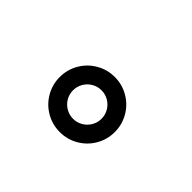

<svg xmlns="http://www.w3.org/2000/svg" viewBox="-37 -790 674 674"><g transform="rotate(-45 300.0 -453.5)"><path d="M393.6 -453.6Q393.6 -416.5 375.2 -385Q356.9 -353.5 325.4 -335.2Q293.9 -316.9 256.8 -316.9Q219.7 -316.9 188.2 -335.2Q156.7 -353.5 138.4 -385Q120.1 -416.5 120.1 -453.6Q120.1 -490.7 138.4 -522.2Q156.7 -553.7 188.2 -572Q219.7 -590.3 256.8 -590.3Q293.9 -590.3 325.4 -572Q356.9 -553.7 375.2 -522.2Q393.6 -490.7 393.6 -453.6ZM186 -453.6Q186 -434.6 195.6 -418.2Q205.1 -401.9 221.4 -392.3Q237.8 -382.8 256.8 -382.8Q275.9 -382.8 292.2 -392.3Q308.6 -401.9 318.1 -418.2Q327.6 -434.6 327.6 -453.6Q327.6 -472.7 318.1 -489Q308.6 -505.4 292.2 -514.9Q275.9 -524.4 256.8 -524.4Q237.8 -524.4 221.4 -514.9Q205.1 -505.4 195.6 -489Q186 -472.7 186 -453.6Z"/></g></svg>

Font: Courier Prime
Style: Regular
Weight: 400
Designer: Alan Dague-Greene, Quote-Unquote Apps
Foundry: Quote-Unquote Apps
Version: Version 3.018